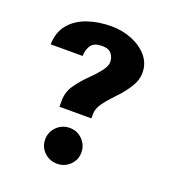

<svg xmlns="http://www.w3.org/2000/svg" viewBox="-111 -656 679 752"><g transform="rotate(20 228.5 -280.5)"><path d="M403 -440Q403 -408 382.5 -376.5Q362 -345 338 -321Q310 -292 293 -268.5Q276 -245 276 -222V-204H143V-231Q143 -266 164 -296Q185 -326 213 -353Q233 -372 251.5 -395.5Q270 -419 270 -436Q270 -455 258.5 -470Q247 -485 219 -485Q187 -485 174 -468Q161 -451 160 -422H27Q28 -473 55.5 -506Q83 -539 128.5 -554.5Q174 -570 227 -570Q274 -570 314 -553.5Q354 -537 378.5 -508Q403 -479 403 -440ZM210 9Q178 9 156 -12.5Q134 -34 134 -65Q134 -96 156 -118Q178 -140 210 -140Q241 -140 263 -118Q285 -96 285 -65Q285 -34 263 -12.5Q241 9 210 9Z"/></g></svg>

Font: Lisu Bosa ExtraBold
Style: Regular
Weight: 800
Designer: David Morse, Annie Olsen, Victor Gaultney, Frank Grießhammer (Latin)
Foundry: SIL International
Version: Version 2.000